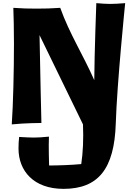

<svg xmlns="http://www.w3.org/2000/svg" viewBox="-20 -773 848 1224"><path d="M778 -753C738 -750 710 -748 683 -748C656 -748 630 -750 594 -753C594 -753 582 -434 581 -262C510 -423 423 -558 364 -723C310 -719 261 -718 213 -718C165 -718 117 -719 65 -723C67 -668 69 -586 69 -495C69 -320 64 -110 55 20C143 11 244 11 244 11C244 11 235 -369 232 -549L509 20C513 111 509 200 498 273C438 279 346 282 293 282C293 282 289 156 292 98C251 102 223 104 195 104C167 104 139 102 102 100C99 125 98 150 98 174C98 315 193 431 385 431C606 431 709 304 718 15C726 -243 778 -753 778 -753Z"/></svg>

Font: Galindo
Style: Regular
Weight: 400
Designer: Astigmatic (AOETI)
Foundry: Astigmatic (AOETI)
Version: Version 1.000